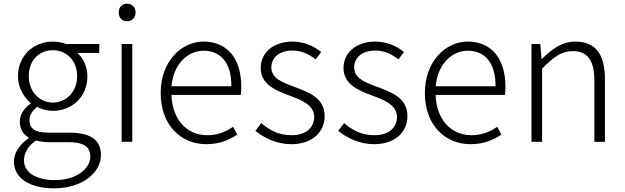

<svg xmlns="http://www.w3.org/2000/svg" viewBox="-20 -774 3413 1048"><path d="M275 254C431 254 531 167 531 73C531 -12 474 -50 354 -50H241C163 -50 141 -79 141 -117C141 -151 161 -173 183 -191C207 -177 240 -169 268 -169C374 -169 457 -247 457 -357C457 -411 434 -457 402 -485H522V-534H341C324 -540 299 -547 268 -547C164 -547 78 -470 78 -358C78 -293 113 -241 147 -212V-208C121 -191 88 -156 88 -110C88 -68 108 -40 136 -24V-19C86 14 56 62 56 108C56 198 142 254 275 254ZM268 -214C198 -214 137 -272 137 -358C137 -447 196 -500 268 -500C341 -500 401 -446 401 -358C401 -272 340 -214 268 -214ZM281 209C173 209 111 166 111 101C111 65 130 25 176 -7C204 0 231 2 243 2H353C431 2 473 23 473 81C473 145 399 209 281 209Z M644 0H702V-534H644ZM674 -658C700 -658 720 -676 720 -707C720 -735 700 -754 674 -754C647 -754 628 -735 628 -707C628 -676 647 -658 674 -658Z M1106 13C1182 13 1232 -12 1275 -39L1252 -82C1212 -54 1168 -36 1111 -36C996 -36 919 -127 916 -256H1294C1296 -270 1297 -285 1297 -299C1297 -455 1220 -547 1091 -547C971 -547 857 -440 857 -266C857 -91 968 13 1106 13ZM916 -303C927 -425 1005 -497 1091 -497C1185 -497 1243 -432 1243 -303Z M1570 13C1688 13 1752 -57 1752 -139C1752 -242 1663 -271 1581 -302C1519 -325 1461 -348 1461 -406C1461 -454 1498 -498 1577 -498C1629 -498 1667 -477 1703 -450L1733 -490C1694 -523 1637 -547 1578 -547C1465 -547 1403 -481 1403 -403C1403 -311 1488 -279 1566 -250C1627 -228 1695 -199 1695 -136C1695 -81 1654 -36 1572 -36C1500 -36 1451 -64 1406 -102L1374 -60C1423 -20 1492 13 1570 13Z M2022 13C2140 13 2204 -57 2204 -139C2204 -242 2115 -271 2033 -302C1971 -325 1913 -348 1913 -406C1913 -454 1950 -498 2029 -498C2081 -498 2119 -477 2155 -450L2185 -490C2146 -523 2089 -547 2030 -547C1917 -547 1855 -481 1855 -403C1855 -311 1940 -279 2018 -250C2079 -228 2147 -199 2147 -136C2147 -81 2106 -36 2024 -36C1952 -36 1903 -64 1858 -102L1826 -60C1875 -20 1944 13 2022 13Z M2548 13C2624 13 2674 -12 2717 -39L2694 -82C2654 -54 2610 -36 2553 -36C2438 -36 2361 -127 2358 -256H2736C2738 -270 2739 -285 2739 -299C2739 -455 2662 -547 2533 -547C2413 -547 2299 -440 2299 -266C2299 -91 2410 13 2548 13ZM2358 -303C2369 -425 2447 -497 2533 -497C2627 -497 2685 -432 2685 -303Z M2881 0H2939V-399C3001 -463 3045 -495 3106 -495C3189 -495 3224 -443 3224 -333V0H3282V-341C3282 -478 3231 -547 3120 -547C3047 -547 2991 -505 2938 -452H2936L2929 -534H2881Z"/></svg>

Font: Noto Sans SC Light
Style: Regular
Weight: 300
Designer: Ryoko NISHIZUKA 西塚涼子 (kana, bopomofo & ideographs); Paul D. Hunt (Latin, Greek & Cyrillic); Sandoll Communications 산돌커뮤니
Foundry: Adobe
Version: Version 2.004;hotconv 1.0.118;makeotfexe 2.5.65603